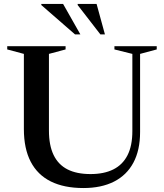

<svg xmlns="http://www.w3.org/2000/svg" viewBox="-20 -938 829 969"><path d="M648 -276.5V-666L557.5 -688.5V-705H771V-688.5L687 -666V-272Q687 -180 653.2 -117Q619.5 -54 555.5 -21.5Q491.5 11 401 11Q303.5 11 236.5 -22.2Q169.5 -55.5 135 -121.8Q100.5 -188 100.5 -286.5V-666L16.5 -688.5V-705H311V-688.5L227 -666V-279Q227 -204.5 250.5 -155.8Q274 -107 320.5 -83.2Q367 -59.5 437 -59.5Q505 -59.5 552 -83Q599 -106.5 623.5 -154.5Q648 -202.5 648 -276.5ZM385.5 -764.5H358.5L188.5 -912.5V-918H298.5ZM509.5 -764.5H486.5L372 -912.5V-918H467.5Z"/></svg>

Font: Newsreader 60pt Medium
Style: Regular
Weight: 500
Designer: Hugues Gentile
Foundry: Production Type
Version: Version 1.003